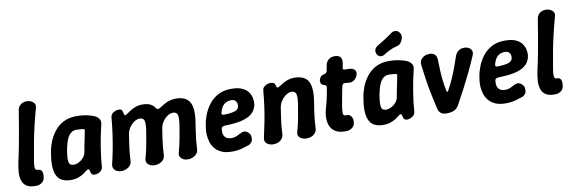

<svg xmlns="http://www.w3.org/2000/svg" viewBox="-54 -1196 4929 1648"><g transform="rotate(-10 2410.5 -372.0)"><path d="M163 13Q107 16 77 -2Q47 -20 36 -53Q25 -86 28 -128.5Q31 -171 40 -213Q57 -288 70.5 -359.5Q84 -431 96 -501.5Q108 -572 120 -647Q124 -679 146 -697.5Q168 -716 201 -716Q223 -716 240.5 -707Q258 -698 267 -682.5Q276 -667 269 -645Q248 -570 231.5 -499.5Q215 -429 201.5 -358Q188 -287 176 -212Q169 -173 169 -153Q169 -133 175.5 -126Q182 -119 192 -119Q218 -120 227.5 -101Q237 -82 231 -45Q227 -18 206.5 -3Q186 12 163 13Z M459 16Q368 16 338 -45.5Q308 -107 327 -225L331 -250Q337 -291 355 -337Q373 -383 404.5 -424Q436 -465 484 -490.5Q532 -516 598 -516Q648 -516 684 -508.5Q720 -501 749 -490Q773 -480 788.5 -461Q804 -442 798 -413Q786 -364 776 -314Q766 -264 758.5 -216Q751 -168 746 -126Q741 -84 739 -50Q737 -24 714.5 -9Q692 6 666 6Q652 6 644.5 -1.5Q637 -9 634 -22Q631 -35 629 -42Q627 -49 619 -49Q612 -49 600.5 -39Q589 -29 570 -16.5Q551 -4 523.5 6Q496 16 459 16ZM504 -109Q526 -109 550 -121Q574 -133 591.5 -154Q609 -175 613 -200Q618 -230 623.5 -257Q629 -284 635 -311Q641 -338 646 -369Q655 -395 640 -396Q631 -397 614.5 -399Q598 -401 580 -401Q552 -401 532.5 -386Q513 -371 501 -347Q489 -323 482 -297Q475 -271 471 -250L467 -225Q458 -168 464 -138.5Q470 -109 504 -109Z M900 16Q866 16 844.5 -3Q823 -22 829 -54Q846 -124 858 -188.5Q870 -253 879 -318.5Q888 -384 894 -452Q895 -478 918.5 -493Q942 -508 969 -508Q985 -508 991.5 -499.5Q998 -491 1000 -479Q1002 -469 1004.5 -460Q1007 -451 1015 -451Q1021 -451 1034 -461Q1047 -471 1067 -483.5Q1087 -496 1114 -506Q1141 -516 1173 -516Q1216 -516 1242 -503Q1268 -490 1281 -468Q1286 -460 1293 -456.5Q1300 -453 1309 -457Q1317 -459 1331 -468.5Q1345 -478 1364.5 -489Q1384 -500 1409.5 -508Q1435 -516 1463 -516Q1553 -516 1584.5 -461Q1616 -406 1597 -286Q1591 -244 1585 -207Q1579 -170 1575.5 -133.5Q1572 -97 1570 -55Q1569 -34 1556 -18Q1543 -2 1522.5 7Q1502 16 1480 16Q1457 16 1439 7Q1421 -2 1412.5 -18Q1404 -34 1410 -55Q1419 -87 1425.5 -115Q1432 -143 1437 -170.5Q1442 -198 1447 -226.5Q1452 -255 1457 -286Q1467 -351 1459 -376Q1451 -401 1420 -401Q1396 -401 1372 -385Q1348 -369 1330 -342.5Q1312 -316 1307 -286Q1300 -244 1294.5 -207Q1289 -170 1285.5 -133.5Q1282 -97 1280 -55Q1279 -34 1266 -18Q1253 -2 1232.5 7Q1212 16 1190 16Q1167 16 1149 7Q1131 -2 1122.5 -18Q1114 -34 1120 -55Q1129 -87 1135.5 -115Q1142 -143 1147 -170.5Q1152 -198 1157 -226.5Q1162 -255 1167 -286Q1177 -351 1169 -376Q1161 -401 1130 -401Q1106 -401 1082 -385Q1058 -369 1040 -342.5Q1022 -316 1017 -286Q1011 -244 1005 -207Q999 -170 995.5 -133.5Q992 -97 990 -55Q989 -34 976 -18Q963 -2 942.5 7Q922 16 900 16Z M1863 16Q1810 16 1774.5 0.5Q1739 -15 1717 -41Q1695 -67 1685 -98.5Q1675 -130 1673 -163Q1671 -196 1676 -225L1680 -250Q1686 -291 1704 -337Q1722 -383 1753.5 -424Q1785 -465 1833 -490.5Q1881 -516 1947 -516Q2008 -516 2044 -499Q2080 -482 2097.5 -455.5Q2115 -429 2119.5 -401.5Q2124 -374 2121 -352Q2114 -313 2093 -288Q2072 -263 2041 -248.5Q2010 -234 1974.5 -227Q1939 -220 1903 -217.5Q1867 -215 1837 -214Q1822 -212 1816 -207Q1810 -202 1809 -193Q1805 -165 1810.5 -144Q1816 -123 1833 -111Q1850 -99 1881 -99Q1908 -99 1934 -113Q1960 -127 1977 -133Q1995 -139 2010.5 -132Q2026 -125 2037 -110.5Q2048 -96 2048 -80Q2051 -50 2039 -35Q2027 -20 2015 -15Q1996 -8 1954.5 4Q1913 16 1863 16ZM1848 -308Q1921 -310 1949 -322Q1977 -334 1980 -357Q1983 -375 1978.5 -389Q1974 -403 1962.5 -411.5Q1951 -420 1932 -420Q1902 -420 1881 -407.5Q1860 -395 1847.5 -373Q1835 -351 1829 -322Q1829 -316 1835 -312Q1841 -308 1848 -308Z M2217 -452Q2218 -478 2241 -492.5Q2264 -507 2289 -507Q2307 -507 2317.5 -500.5Q2328 -494 2330 -477Q2331 -468 2335.5 -462Q2340 -456 2350 -459Q2356 -461 2368.5 -469.5Q2381 -478 2399.5 -488.5Q2418 -499 2442 -507.5Q2466 -516 2496 -516Q2586 -516 2617.5 -461Q2649 -406 2630 -286Q2623 -244 2617.5 -206.5Q2612 -169 2608.5 -132.5Q2605 -96 2603 -54Q2602 -34 2589 -17.5Q2576 -1 2556.5 7.5Q2537 16 2514 16Q2477 16 2455 -3.5Q2433 -23 2443 -54Q2452 -86 2458.5 -114Q2465 -142 2470 -169.5Q2475 -197 2480 -226Q2485 -255 2490 -286Q2500 -350 2492 -375.5Q2484 -401 2453 -401Q2429 -401 2405 -384.5Q2381 -368 2363 -342Q2345 -316 2340 -286Q2334 -244 2328 -206.5Q2322 -169 2318.5 -132.5Q2315 -96 2313 -54Q2312 -34 2299 -17.5Q2286 -1 2266.5 7.5Q2247 16 2224 16Q2189 16 2167 -2.5Q2145 -21 2152 -53Q2168 -123 2180.5 -187.5Q2193 -252 2202 -317.5Q2211 -383 2217 -452Z M2867 13Q2807 16 2772.5 -2Q2738 -20 2722.5 -52.5Q2707 -85 2707.5 -127Q2708 -169 2721 -213Q2730 -245 2737 -272.5Q2744 -300 2749 -328Q2754 -356 2759 -387Q2761 -394 2759 -397.5Q2757 -401 2753 -403Q2749 -405 2743 -409Q2723 -413 2715.5 -425Q2708 -437 2711 -456Q2714 -474 2725 -486Q2736 -498 2758 -501Q2768 -505 2774 -510Q2780 -515 2782 -524Q2784 -537 2787 -551.5Q2790 -566 2792 -579Q2799 -606 2819.5 -622Q2840 -638 2871 -638Q2901 -638 2917 -623Q2933 -608 2931 -578Q2929 -566 2927 -553Q2925 -540 2922 -528Q2919 -510 2935 -510Q2949 -510 2962 -509.5Q2975 -509 2988 -508Q3008 -505 3021.5 -491.5Q3035 -478 3031 -456Q3028 -433 3008.5 -413.5Q2989 -394 2968 -392Q2955 -392 2941 -393Q2927 -394 2913 -395Q2906 -396 2900.5 -389.5Q2895 -383 2891 -370Q2883 -331 2876 -293.5Q2869 -256 2861 -211Q2855 -172 2854.5 -151.5Q2854 -131 2862 -125.5Q2870 -120 2888 -121Q2910 -123 2925 -101Q2940 -79 2934 -44Q2930 -18 2909 -3Q2888 12 2867 13Z M3182 16Q3091 16 3061 -45.5Q3031 -107 3050 -225L3054 -250Q3060 -291 3078 -337Q3096 -383 3127.5 -424Q3159 -465 3207 -490.5Q3255 -516 3321 -516Q3371 -516 3407 -508.5Q3443 -501 3472 -490Q3496 -480 3511.5 -461Q3527 -442 3521 -413Q3509 -364 3499 -314Q3489 -264 3481.5 -216Q3474 -168 3469 -126Q3464 -84 3462 -50Q3460 -24 3437.5 -9Q3415 6 3389 6Q3375 6 3367.5 -1.5Q3360 -9 3357 -22Q3354 -35 3352 -42Q3350 -49 3342 -49Q3335 -49 3323.5 -39Q3312 -29 3293 -16.5Q3274 -4 3246.5 6Q3219 16 3182 16ZM3227 -109Q3249 -109 3273 -121Q3297 -133 3314.5 -154Q3332 -175 3336 -200Q3341 -230 3346.5 -257Q3352 -284 3358 -311Q3364 -338 3369 -369Q3378 -395 3363 -396Q3354 -397 3337.5 -399Q3321 -401 3303 -401Q3275 -401 3255.5 -386Q3236 -371 3224 -347Q3212 -323 3205 -297Q3198 -271 3194 -250L3190 -225Q3181 -168 3187 -138.5Q3193 -109 3227 -109ZM3297 -578Q3275 -564 3256 -569.5Q3237 -575 3228 -595V-597Q3219 -616 3226 -634Q3233 -652 3255 -665Q3287 -684 3318 -703.5Q3349 -723 3382 -747Q3402 -764 3426 -759.5Q3450 -755 3460 -734L3464 -728Q3471 -714 3466.5 -692.5Q3462 -671 3449 -653Q3436 -635 3418 -631Q3380 -622 3350.5 -608Q3321 -594 3297 -578Z M3731 13Q3703 13 3684.5 -0.5Q3666 -14 3659 -45Q3643 -115 3630 -179Q3617 -243 3607.5 -306.5Q3598 -370 3590 -438Q3588 -461 3599.5 -478.5Q3611 -496 3631 -506Q3651 -516 3673 -516Q3706 -516 3722 -500Q3738 -484 3739 -454Q3740 -407 3742 -360.5Q3744 -314 3749.5 -268Q3755 -222 3765 -175Q3767 -169 3771.5 -169Q3776 -169 3779 -175Q3805 -222 3825.5 -268Q3846 -314 3863 -360.5Q3880 -407 3896 -454Q3906 -484 3927 -500Q3948 -516 3978 -516H3979Q4002 -516 4019 -506Q4036 -496 4042.5 -479Q4049 -462 4039 -438Q4010 -370 3979.5 -306.5Q3949 -243 3916 -179Q3883 -115 3844 -45Q3828 -14 3802 -0.5Q3776 13 3731 13Z M4248 16Q4195 16 4159.5 0.5Q4124 -15 4102 -41Q4080 -67 4070 -98.5Q4060 -130 4058 -163Q4056 -196 4061 -225L4065 -250Q4071 -291 4089 -337Q4107 -383 4138.5 -424Q4170 -465 4218 -490.5Q4266 -516 4332 -516Q4393 -516 4429 -499Q4465 -482 4482.5 -455.5Q4500 -429 4504.5 -401.5Q4509 -374 4506 -352Q4499 -313 4478 -288Q4457 -263 4426 -248.5Q4395 -234 4359.5 -227Q4324 -220 4288 -217.5Q4252 -215 4222 -214Q4207 -212 4201 -207Q4195 -202 4194 -193Q4190 -165 4195.5 -144Q4201 -123 4218 -111Q4235 -99 4266 -99Q4293 -99 4319 -113Q4345 -127 4362 -133Q4380 -139 4395.5 -132Q4411 -125 4422 -110.5Q4433 -96 4433 -80Q4436 -50 4424 -35Q4412 -20 4400 -15Q4381 -8 4339.5 4Q4298 16 4248 16ZM4233 -308Q4306 -310 4334 -322Q4362 -334 4365 -357Q4368 -375 4363.5 -389Q4359 -403 4347.5 -411.5Q4336 -420 4317 -420Q4287 -420 4266 -407.5Q4245 -395 4232.5 -373Q4220 -351 4214 -322Q4214 -316 4220 -312Q4226 -308 4233 -308Z M4687 13Q4631 16 4601 -2Q4571 -20 4560 -53Q4549 -86 4552 -128.5Q4555 -171 4564 -213Q4581 -288 4594.5 -359.5Q4608 -431 4620 -501.5Q4632 -572 4644 -647Q4648 -679 4670 -697.5Q4692 -716 4725 -716Q4747 -716 4764.5 -707Q4782 -698 4791 -682.5Q4800 -667 4793 -645Q4772 -570 4755.5 -499.5Q4739 -429 4725.5 -358Q4712 -287 4700 -212Q4693 -173 4693 -153Q4693 -133 4699.5 -126Q4706 -119 4716 -119Q4742 -120 4751.5 -101Q4761 -82 4755 -45Q4751 -18 4730.5 -3Q4710 12 4687 13Z"/></g></svg>

Font: Winky Sans SemiBold
Style: Italic
Weight: 600
Italic angle: -8.97852°
Designer: Simon Atzbach
Foundry: typofactur
Version: Version 1.205